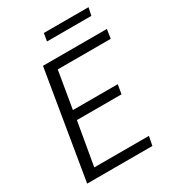

<svg xmlns="http://www.w3.org/2000/svg" viewBox="-209 -1001 1010 1117"><g transform="rotate(-30 296.0 -442.5)"><path d="M163 -722H592L583 -661H227L185 -412H486L476 -350H176L126 -61H493L481 0H43ZM263 -885H563L552 -833H254Z"/></g></svg>

Font: Nebula Sans Book
Style: Regular
Weight: 400
Italic angle: -9°
Designer: Paul D. Hunt for Adobe (as Source Sans)
Foundry: Nebula Entertainment & Broadcasting LLC
Version: Version 1.010